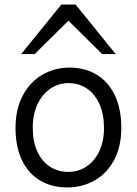

<svg xmlns="http://www.w3.org/2000/svg" viewBox="-20 -801 593 833"><path d="M281.7 -507.8Q348.6 -507.8 399.4 -477.1Q450.2 -446.3 478.3 -387.5Q506.3 -328.6 506.3 -246.1Q506.3 -165 474.9 -106.4Q443.4 -47.9 389.9 -17.8Q336.4 12.2 272 12.2Q205.1 12.2 154.3 -17.6Q103.5 -47.4 75.4 -105.5Q47.4 -163.6 47.4 -246.1Q47.4 -327.6 78.9 -386.7Q110.4 -445.8 163.8 -476.8Q217.3 -507.8 281.7 -507.8ZM276.9 -55.2Q319.3 -55.2 354.5 -78.1Q389.6 -101.1 410.4 -144.3Q431.2 -187.5 431.2 -246.1Q431.2 -305.7 411.4 -349.6Q391.6 -393.6 356.7 -417Q321.8 -440.4 276.9 -440.4Q234.4 -440.4 199 -416.7Q163.6 -393.1 142.8 -348.9Q122.1 -304.7 122.1 -246.1Q122.1 -187 141.8 -143.8Q161.6 -100.6 196.8 -77.9Q231.9 -55.2 276.9 -55.2ZM71.8 -566.4 246.1 -781.2H308.1L481.9 -566.4H423.3L276.9 -711.4L130.4 -566.4Z"/></svg>

Font: Lesson One Light
Style: Regular
Weight: 300
Designer: But Ko, Victor Gaultney, Annie Olsen, Julie Remington, Don Collingsworth, Eric Hays, Becca Hirsbrunner
Version: Version 1.100